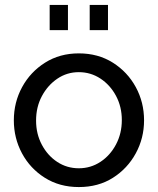

<svg xmlns="http://www.w3.org/2000/svg" viewBox="-20 -747 639 777"><path d="M299 10Q221 10 161.5 -27.5Q102 -65 69 -126.5Q36 -188 36 -260Q36 -333 69.5 -394.5Q103 -456 162.5 -493.5Q222 -531 299 -531Q377 -531 436.5 -493.5Q496 -456 529.5 -394.5Q563 -333 563 -260Q563 -188 529.5 -126.5Q496 -65 437 -27.5Q378 10 299 10ZM126 -259Q126 -205 149.5 -161Q173 -117 212 -91.5Q251 -66 299 -66Q347 -66 386.5 -92Q426 -118 449.5 -162.5Q473 -207 473 -261Q473 -315 449.5 -359Q426 -403 386.5 -429Q347 -455 299 -455Q251 -455 212 -428.5Q173 -402 149.5 -358Q126 -314 126 -259ZM181 -625V-727H255V-625ZM343 -625V-727H417V-625Z"/></svg>

Font: Raleway Medium
Style: Regular
Weight: 500
Designer: Matt McInerney, Pablo Impallari, Rodrigo Fuenzalida
Foundry: Matt McInerney, Pablo Impallari, Rodrigo Fuenzalida
Version: Version 4.026